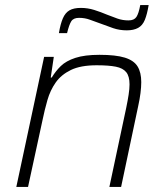

<svg xmlns="http://www.w3.org/2000/svg" viewBox="-20 -733 645 753"><path d="M44 0 153 -510H191L179 -429H183Q198 -454 218.5 -474Q239 -494 275.5 -506Q312 -518 370 -518Q434 -518 469.5 -507Q505 -496 519.5 -472.5Q534 -449 534 -411Q534 -392 531 -368Q528 -344 522 -317L455 0H409L475 -310Q481 -339 484.5 -362Q488 -385 488 -402Q488 -434 475 -450Q462 -466 434 -471.5Q406 -477 359 -477Q296 -477 258 -458.5Q220 -440 198.5 -409.5Q177 -379 166 -340.5Q155 -302 147 -263L90 0ZM211 -603Q217 -639 226.5 -661Q236 -683 252.5 -692.5Q269 -702 297 -702Q324 -702 349.5 -694Q375 -686 401 -675Q421 -667 441 -660Q461 -653 484 -653Q506 -653 515 -666.5Q524 -680 530 -713H563Q557 -677 548 -655Q539 -633 521.5 -623.5Q504 -614 477 -614Q449 -614 424 -622.5Q399 -631 373 -641Q353 -648 333 -655.5Q313 -663 290 -663Q268 -663 259.5 -649.5Q251 -636 243 -603Z"/></svg>

Font: Saira Thin ExtraLight
Style: Italic
Weight: 250
Italic angle: -12°
Version: Version 1.101